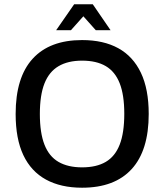

<svg xmlns="http://www.w3.org/2000/svg" viewBox="-20 -865 766 896"><path d="M363 11Q264 11 194.5 -27Q125 -65 89 -141Q53 -217 53 -333Q53 -504 132.5 -591Q212 -678 363 -678Q463 -678 532 -640Q601 -602 637.5 -525.5Q674 -449 674 -333Q674 -163 594.5 -76Q515 11 363 11ZM363 -84Q430 -84 473.5 -109.5Q517 -135 538.5 -190Q560 -245 560 -334Q560 -422 538.5 -476.5Q517 -531 473.5 -556.5Q430 -582 363 -582Q297 -582 253 -556Q209 -530 187.5 -475.5Q166 -421 166 -333Q166 -245 187.5 -190Q209 -135 253 -109.5Q297 -84 363 -84ZM242 -724 326 -845H413L496 -724H427L369 -789L311 -724Z"/></svg>

Font: Maven Pro Medium
Style: Regular
Weight: 500
Designer: Joe Prince
Foundry: Joe Prince
Version: Version 2.103